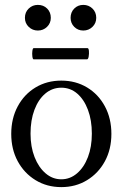

<svg xmlns="http://www.w3.org/2000/svg" viewBox="-20 -755 502 786"><path d="M231 11Q172 11 125.5 -17.5Q79 -46 52.5 -95Q26 -144 26 -207Q26 -270 52.5 -319.5Q79 -369 125.5 -397Q172 -425 231 -425Q290 -425 336.5 -397Q383 -369 409.5 -319.5Q436 -270 436 -207Q436 -144 409.5 -95Q383 -46 336.5 -17.5Q290 11 231 11ZM231 -21Q267 -21 295.5 -45.5Q324 -70 340 -112Q356 -154 356 -208Q356 -263 340 -305.5Q324 -348 296 -372Q268 -396 231 -396Q194 -396 165.5 -372Q137 -348 121 -305.5Q105 -263 105 -208Q105 -154 121.5 -112Q138 -70 166.5 -45.5Q195 -21 231 -21ZM118 -512Q114 -512 112.5 -523.5Q111 -535 112.5 -546.5Q114 -558 118 -558H338Q343 -558 344 -546.5Q345 -535 343 -523.5Q341 -512 336 -512ZM135 -630Q113 -630 97.5 -645Q82 -660 82 -682Q82 -705 97.5 -720Q113 -735 135 -735Q158 -735 173 -720Q188 -705 188 -682Q188 -660 172.5 -645Q157 -630 135 -630ZM321 -630Q299 -630 284 -645Q269 -660 269 -682Q269 -705 284 -720Q299 -735 321 -735Q343 -735 358.5 -720Q374 -705 374 -682Q374 -660 358.5 -645Q343 -630 321 -630Z"/></svg>

Font: Junicode VF
Style: Regular
Weight: 400
Designer: Peter S. Baker
Version: Version 2.213